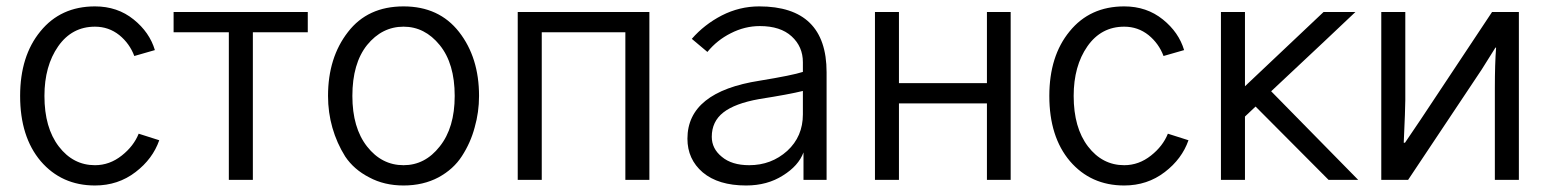

<svg xmlns="http://www.w3.org/2000/svg" viewBox="-20 -563 4852 601"><path d="M43 -262.7Q43 -387.7 106.4 -464.8Q169.9 -543 277.3 -543Q347.7 -543 398.4 -502Q448.2 -461.9 464.8 -406.2Q443.4 -400.4 400.4 -387.7Q385.7 -426.8 353.5 -453.1Q320.3 -479.5 277.3 -479.5Q205.1 -479.5 162.1 -418Q119.1 -356.4 119.1 -262.7Q119.1 -163.1 164.1 -104.5Q209 -45.9 277.3 -45.9Q323.2 -45.9 361.3 -76.2Q398.4 -105.5 414.1 -144.5Q435.5 -137.7 478.5 -124Q458 -65.4 404.3 -24.4Q349.6 17.6 277.3 17.6Q172.9 17.6 107.4 -58.6Q43 -134.8 43 -262.7Z M523.4 -461.9Q523.4 -477.5 523.4 -525.4Q628.9 -525.4 943.4 -525.4Q943.4 -509.8 943.4 -461.9Q900.4 -461.9 771.5 -461.9Q771.5 -346.7 771.5 0Q752.9 0 696.3 0Q696.3 -115.2 696.3 -461.9Q653.3 -461.9 523.4 -461.9Z M1083 -262.7Q1083 -163.1 1128.9 -104.5Q1174.8 -45.9 1243.2 -45.9Q1310.5 -45.9 1356.4 -104.5Q1403.3 -163.1 1403.3 -262.7Q1403.3 -364.3 1356.4 -421.9Q1309.6 -479.5 1243.2 -479.5Q1175.8 -479.5 1128.9 -421.9Q1083 -364.3 1083 -262.7ZM1006.8 -262.7Q1006.8 -382.8 1069.3 -462.9Q1130.9 -543 1243.2 -543Q1354.5 -543 1417 -462.9Q1479.5 -382.8 1479.5 -262.7Q1479.5 -211.9 1465.8 -164.1Q1453.1 -116.2 1425.8 -74.2Q1399.4 -33.2 1352.5 -7.8Q1304.7 17.6 1243.2 17.6Q1182.6 17.6 1135.7 -7.8Q1087.9 -32.2 1060.5 -73.2Q1034.2 -115.2 1020.5 -163.1Q1006.8 -210.9 1006.8 -262.7Z M1600.6 0Q1600.6 -130.9 1600.6 -525.4Q1704.1 -525.4 2012.7 -525.4Q2012.7 -393.6 2012.7 0Q1994.1 0 1937.5 0Q1937.5 -115.2 1937.5 -461.9Q1872.1 -461.9 1675.8 -461.9Q1675.8 -346.7 1675.8 0Q1657.2 0 1600.6 0Z M2208 -134.8Q2208 -97.7 2239.3 -72.3Q2270.5 -45.9 2325.2 -45.9Q2394.5 -45.9 2444.3 -90.8Q2493.2 -135.7 2493.2 -205.1Q2493.2 -229.5 2493.2 -278.3Q2450.2 -267.6 2356.4 -252.9Q2280.3 -239.3 2244.1 -210.9Q2208 -182.6 2208 -134.8ZM2131.8 -128.9Q2131.8 -275.4 2358.4 -310.5Q2460 -327.1 2493.2 -337.9Q2493.2 -347.7 2493.2 -368.2Q2493.2 -417 2458 -449.2Q2422.9 -481.4 2358.4 -481.4Q2311.5 -481.4 2267.6 -459Q2224.6 -437.5 2194.3 -400.4Q2177.7 -414.1 2145.5 -441.4Q2184.6 -486.3 2239.3 -514.6Q2294.9 -543 2356.4 -543Q2567.4 -543 2567.4 -336.9Q2567.4 -224.6 2567.4 0Q2549.8 0 2495.1 0Q2495.1 -21.5 2495.1 -85.9Q2479.5 -43.9 2430.7 -13.7Q2381.8 17.6 2315.4 17.6Q2228.5 17.6 2179.7 -23.4Q2131.8 -64.5 2131.8 -128.9Z M2718.8 0Q2718.8 -130.9 2718.8 -525.4Q2737.3 -525.4 2793.9 -525.4Q2793.9 -469.7 2793.9 -302.7Q2862.3 -302.7 3069.3 -302.7Q3069.3 -358.4 3069.3 -525.4Q3087.9 -525.4 3143.6 -525.4Q3143.6 -393.6 3143.6 0Q3125 0 3069.3 0Q3069.3 -59.6 3069.3 -239.3Q3001 -239.3 2793.9 -239.3Q2793.9 -179.7 2793.9 0Q2775.4 0 2718.8 0Z M3264.6 -262.7Q3264.6 -387.7 3328.1 -464.8Q3391.6 -543 3499 -543Q3569.3 -543 3620.1 -502Q3669.9 -461.9 3686.5 -406.2Q3665 -400.4 3622.1 -387.7Q3607.4 -426.8 3575.2 -453.1Q3542 -479.5 3499 -479.5Q3426.8 -479.5 3383.8 -418Q3340.8 -356.4 3340.8 -262.7Q3340.8 -163.1 3385.7 -104.5Q3430.7 -45.9 3499 -45.9Q3544.9 -45.9 3583 -76.2Q3620.1 -105.5 3635.7 -144.5Q3657.2 -137.7 3700.2 -124Q3679.7 -65.4 3626 -24.4Q3571.3 17.6 3499 17.6Q3394.5 17.6 3329.1 -58.6Q3264.6 -134.8 3264.6 -262.7Z M3801.8 0Q3801.8 -130.9 3801.8 -525.4Q3820.3 -525.4 3877 -525.4Q3877 -466.8 3877 -293Q3938.5 -350.6 4123 -525.4Q4147.5 -525.4 4222.7 -525.4Q4157.2 -462.9 3959 -277.3Q4027.3 -208 4231.4 0Q4208 0 4138.7 0Q4081.1 -57.6 3910.2 -229.5Q3902.3 -221.7 3877 -198.2Q3877 -148.4 3877 0Q3858.4 0 3801.8 0Z M4303.7 0Q4303.7 -130.9 4303.7 -525.4Q4322.3 -525.4 4378.9 -525.4Q4378.9 -456.1 4378.9 -250Q4378.9 -223.6 4374 -116.2Q4375 -116.2 4377.9 -116.2Q4390.6 -134.8 4426.8 -188.5Q4482.4 -272.5 4650.4 -525.4Q4671.9 -525.4 4734.4 -525.4Q4734.4 -393.6 4734.4 0Q4715.8 0 4659.2 0Q4659.2 -71.3 4659.2 -286.1Q4659.2 -364.3 4663.1 -414.1Q4662.1 -414.1 4661.1 -414.1Q4650.4 -396.5 4618.2 -345.7Q4560.5 -258.8 4387.7 0Q4367.2 0 4303.7 0Z"/></svg>

Font: Gothic A1
Style: Regular
Weight: 400
Designer: HanYang I&C Co.,Ltd.
Version: Version 2.50